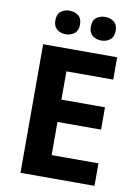

<svg xmlns="http://www.w3.org/2000/svg" viewBox="-99 -985 758 1050"><g transform="rotate(10 280.0 -460.0)"><path d="M501 0H90V-714H501V-590H241V-433H483V-309H241V-125H501ZM133 -854Q133 -889 153 -904.5Q173 -920 201 -920Q229 -920 249.5 -904.5Q270 -889 270 -854Q270 -821 249.5 -805Q229 -789 201 -789Q173 -789 153 -805Q133 -821 133 -854ZM330 -854Q330 -889 350 -904.5Q370 -920 399 -920Q427 -920 447.5 -904.5Q468 -889 468 -854Q468 -821 447.5 -805Q427 -789 399 -789Q370 -789 350 -805Q330 -821 330 -854Z"/></g></svg>

Font: Noto Sans Kannada
Style: Bold
Weight: 700
Designer: Jelle Bosma - Monotype Design Team
Foundry: Monotype Imaging Inc.
Version: Version 2.005; ttfautohint (v1.8.4.7-5d5b)